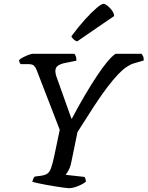

<svg xmlns="http://www.w3.org/2000/svg" viewBox="-20 -986 773 1006"><path d="M341 0Q334 0 315.5 -2.5Q297 -5 272 -9Q247 -13 222 -17.5Q197 -22 177 -26.5Q157 -31 149 -34Q151 -42 154 -48.5Q157 -55 162 -61L194 -65Q215 -68 227 -75.5Q239 -83 247 -104Q255 -125 264 -167L293 -306L172 -619Q167 -633 158.5 -641.5Q150 -650 128 -650H88Q86 -652 83 -657.5Q80 -663 80 -671Q86 -678 100.5 -685.5Q115 -693 129.5 -698.5Q144 -704 151 -704H370Q375 -697 378 -689Q381 -681 380 -668L321 -656Q299 -652 284.5 -642.5Q270 -633 270 -613Q270 -609 271.5 -600.5Q273 -592 276 -584L354 -365H357Q390 -428 423 -484Q456 -540 486 -585.5Q516 -631 541.5 -661.5Q567 -692 585 -704H722Q726 -699 730 -690.5Q734 -682 733 -669L681 -654Q662 -648 641.5 -634Q621 -620 596.5 -594Q572 -568 541.5 -528Q511 -488 473 -430Q435 -372 386 -294L354 -138Q349 -112 339.5 -94.5Q330 -77 324 -70L423 -59Q424 -58 427 -50.5Q430 -43 430 -34Q414 -21 387.5 -10.5Q361 0 341 0ZM384 -769Q374 -772 365 -780.5Q356 -789 354 -796Q391 -846 425.5 -884Q460 -922 486 -944Q512 -966 522 -966Q530 -966 543 -956Q556 -946 566.5 -931.5Q577 -917 578 -902Z"/></svg>

Font: Texturina 12pt Medium
Style: Italic
Weight: 500
Italic angle: -11°
Designer: Guillermo Torres Carreño
Foundry: Omnibus-Type
Version: Version 1.002